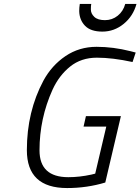

<svg xmlns="http://www.w3.org/2000/svg" viewBox="-20 -942 711 972"><path d="M442 -922Q440 -915 440 -894Q440 -873 457.5 -856.5Q475 -840 511.5 -840Q548 -840 576 -862.5Q604 -885 614 -922H671Q654 -860 606 -821Q558 -782 498.5 -782Q439 -782 410.5 -811.5Q382 -841 381 -886Q381 -904 384 -922ZM320 10Q116 10 116 -182Q116 -377 200 -534Q242 -611 311.5 -658Q381 -705 469 -705Q553 -705 640 -683L667 -676L651 -628Q550 -650 470.5 -650Q391 -650 335 -605Q279 -560 246 -488Q180 -342 180 -181Q180 -45 326 -45Q382 -45 442 -58L462 -63L518 -301H403L415 -354H592L513 -18Q420 10 320 10Z"/></svg>

Font: Titillium Web Light
Style: Italic
Weight: 300
Italic angle: -13°
Version: Version 1.002;PS 57.000;hotconv 1.0.70;makeotf.lib2.5.55311